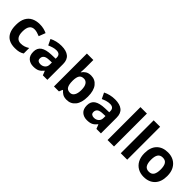

<svg xmlns="http://www.w3.org/2000/svg" viewBox="224 -1943 3135 3135"><g transform="rotate(45 1792.0 -375.0)"><path d="M300 10Q219 10 162 -19.5Q105 -49 75 -111Q45 -173 45 -270Q45 -370 79 -433Q113 -496 173.5 -526Q234 -556 313 -556Q369 -556 410.5 -545Q452 -534 483 -519L439 -404Q404 -418 373.5 -427Q343 -436 313 -436Q197 -436 197 -271Q197 -189 227.5 -150Q258 -111 313 -111Q360 -111 396 -123.5Q432 -136 466 -158V-31Q432 -9 394.5 0.5Q357 10 300 10Z M816 -557Q926 -557 984.5 -509.5Q1043 -462 1043 -364V0H939L910 -74H906Q871 -30 832 -10Q793 10 725 10Q652 10 604 -32.5Q556 -75 556 -163Q556 -250 617 -291.5Q678 -333 800 -337L895 -340V-364Q895 -407 872.5 -427Q850 -447 810 -447Q770 -447 732 -435.5Q694 -424 656 -407L607 -508Q651 -531 704.5 -544Q758 -557 816 -557ZM837 -251Q765 -249 737 -225Q709 -201 709 -162Q709 -128 729 -113.5Q749 -99 781 -99Q829 -99 862 -127.5Q895 -156 895 -208V-253Z M1345 -583Q1345 -552 1343 -522Q1341 -492 1339 -475H1345Q1367 -509 1404 -532.5Q1441 -556 1500 -556Q1592 -556 1649 -484.5Q1706 -413 1706 -274Q1706 -134 1648 -62Q1590 10 1496 10Q1436 10 1401.5 -11.5Q1367 -33 1345 -60H1335L1310 0H1196V-760H1345ZM1452 -437Q1394 -437 1370.5 -401Q1347 -365 1345 -291V-275Q1345 -196 1368.5 -153.5Q1392 -111 1454 -111Q1500 -111 1527 -153.5Q1554 -196 1554 -276Q1554 -356 1526.5 -396.5Q1499 -437 1452 -437Z M2053 -557Q2163 -557 2221.5 -509.5Q2280 -462 2280 -364V0H2176L2147 -74H2143Q2108 -30 2069 -10Q2030 10 1962 10Q1889 10 1841 -32.5Q1793 -75 1793 -163Q1793 -250 1854 -291.5Q1915 -333 2037 -337L2132 -340V-364Q2132 -407 2109.5 -427Q2087 -447 2047 -447Q2007 -447 1969 -435.5Q1931 -424 1893 -407L1844 -508Q1888 -531 1941.5 -544Q1995 -557 2053 -557ZM2074 -251Q2002 -249 1974 -225Q1946 -201 1946 -162Q1946 -128 1966 -113.5Q1986 -99 2018 -99Q2066 -99 2099 -127.5Q2132 -156 2132 -208V-253Z M2582 0H2433V-760H2582Z M2887 0H2738V-760H2887Z M3539 -273.7Q3539 -138 3467.5 -64Q3396 10 3273 10Q3197.1 10 3137.8 -23.1Q3078.4 -56.2 3044.2 -119.8Q3010 -183.4 3010 -274Q3010 -410 3081 -483Q3152 -556 3276 -556Q3353.4 -556 3412.2 -523Q3471 -490 3505 -427.3Q3539 -364.5 3539 -273.7ZM3162 -274Q3162 -193 3188.5 -151.5Q3215 -110 3274.9 -110Q3334 -110 3360.5 -151.5Q3387 -193 3387 -274Q3387 -355 3360.5 -395.5Q3334 -436 3274.5 -436Q3215 -436 3188.5 -395.5Q3162 -355 3162 -274Z"/></g></svg>

Font: Noto Sans Sundanese
Style: Regular
Weight: 400
Designer: Monotype Design Team (Regular), Sérgio L. Martins (other weights)
Foundry: Monotype Imaging Inc.
Version: Version 2.003